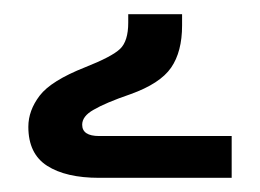

<svg xmlns="http://www.w3.org/2000/svg" viewBox="-20 -236 367 271"><path d="M120 15Q73 15 46.5 -2Q20 -19 20 -57Q20 -80 36 -101Q52 -122 100 -141Q138 -156 149.5 -167Q161 -178 161 -204V-216H237V-200Q237 -163 221.5 -140.5Q206 -118 164 -103Q129 -91 112 -81Q96 -72 96 -60Q96 -44 120 -44H307V15Z"/></svg>

Font: Noto Kufi Arabic Black
Style: Regular
Weight: 900
Designer: Monotype Design Team, David Williams, Khaled Hosny
Foundry: Google LLC
Version: Version 2.109; ttfautohint (v1.8.4.7-5d5b)